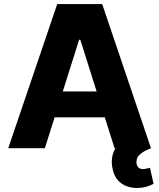

<svg xmlns="http://www.w3.org/2000/svg" viewBox="-20 -727 782 942"><path d="M20.5 0 260.7 -707H481.4L720.7 0Q685.1 14.2 667.2 29.8Q649.4 45.4 649.4 67.4Q649.4 84 657.7 93.3Q666 102.5 681.6 102.5Q690.4 102.5 703.9 99.1Q717.3 95.7 715.8 95.7L733.4 174.8Q696.3 195.3 653.3 195.3Q606 195.3 574.2 171.6Q542.5 147.9 533.2 104.5Q528.3 85 528.3 68.4Q528.3 30.3 546.4 0H542L494.1 -151.4H248L200.2 0ZM454.1 -278.3 374 -532.2H368.2L288.1 -278.3Z"/></svg>

Font: Pretendard GOV ExtraBold
Style: Regular
Weight: 800
Designer: Base glyphs from Inter by Rasmus Andersson; Hangeul glyphs from Noto Sans CJK(Source Han Sans) by Jang Soo-young and Kan
Foundry: Kil Hyung-jin
Version: Version 1.309